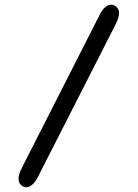

<svg xmlns="http://www.w3.org/2000/svg" viewBox="-20 -758 584 815"><path d="M142 -9Q128 19 111 30.5Q94 42 77 33Q43 14 72 -44L402 -693Q416 -722 433.5 -732.5Q451 -743 467 -734Q501 -715 472 -657Z"/></svg>

Font: Zen Maru Gothic Black
Style: Regular
Weight: 900
Designer: Yoshimichi Ohira
Foundry: Positype
Version: Version 1.001